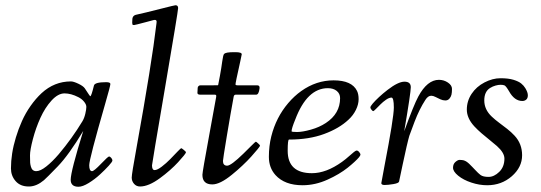

<svg xmlns="http://www.w3.org/2000/svg" viewBox="-20 -702 2075 736"><path d="M281 13.9Q251 13.9 251 -12.9Q251 -44.7 299.1 -200Q243.9 -108.2 201.3 -64.1Q158.7 -20 148.4 -11.2Q121.1 11.7 93.5 12.9Q91.8 12.9 90.1 12.9Q57.9 12.9 39.9 -7.7Q22 -28.3 22 -56.4Q22 -84.5 26.6 -114Q31.2 -143.6 40.9 -175.4Q50.5 -207.3 64.2 -237.9Q77.9 -268.6 97.3 -296.1Q116.7 -323.7 139.2 -344.7Q188.2 -389.9 252 -389.9Q261.7 -389.9 280.3 -381.1Q298.8 -372.3 304.9 -363.6Q311 -355 315.4 -347.7Q324.7 -333 326.2 -333Q330.1 -333 340.1 -374Q343 -387 387 -387Q403.1 -387 403.1 -380Q403.1 -373 382.8 -302.7Q322 -91.8 322 -68.8Q322 -45.9 333 -45.9Q340.3 -45.9 367.2 -74Q394 -102.1 397.9 -102.1Q401.9 -102.1 406.4 -96.8Q410.9 -91.6 410.9 -86.8Q410.9 -82 396.7 -66.5Q382.6 -51 363 -33Q343.5 -14.9 320.1 -0.5Q296.6 13.9 281 13.9ZM98.6 -62.7Q103.3 -45.9 119 -45.9Q134.8 -45.9 157.6 -64Q180.4 -82 205.1 -110.8Q255.9 -170.9 295.9 -237.1Q303 -248.8 307 -265.9Q311 -283 311 -292.2Q311 -301.5 302.2 -312.3Q293.5 -323 280.3 -329.6Q252.2 -344 227.4 -344Q202.6 -344 177.6 -316.7Q152.6 -289.3 134.9 -250.2Q117.2 -211.2 106.1 -168.9Q95 -126.7 95 -106Q95 -85.2 95.6 -78.1Q96.2 -71 98.6 -62.7Z M652.8 -681.9Q662.8 -681.9 662.8 -670.9Q662.8 -659.9 612.8 -366.7Q562.7 -73.5 562.7 -68.1Q562.7 -50 572.8 -50Q582.8 -50 600 -63.1Q617.2 -76.2 632.6 -92Q647.9 -107.9 660.5 -121Q673.1 -134 674.7 -134Q676.3 -134 684.6 -127.3Q692.9 -120.6 692.9 -118.2Q692.9 -115.7 684.6 -105.3Q676.3 -95 662.8 -80.3Q649.4 -65.7 631 -49.4Q612.5 -33.2 593.5 -19.3Q549.8 12.9 516.8 12.9Q502.9 12.9 493.9 2.7Q484.9 -7.6 484.9 -21.1Q484.9 -34.7 503.2 -135Q562 -460.4 579.8 -612.1Q581.5 -620.1 579 -623.5Q576.4 -627 568 -624.9Q559.6 -622.8 539.3 -617.2Q497.3 -606 494.1 -606Q491 -606 489.7 -606.4Q486.8 -607.2 486.8 -615.6Q486.8 -624 487.5 -630.6Q489.3 -641.8 499.8 -645Q544.2 -655 596.8 -668.5Q649.4 -681.9 652.8 -681.9Z M747.8 -339.1Q736.8 -339.1 736.8 -345.9L737.8 -365Q737.8 -368.2 740.6 -371.6Q743.4 -375 748.8 -375Q781.2 -375 797.6 -375Q814 -375 814.8 -375.2Q815.7 -375.5 815.8 -375.7Q815.9 -376 816.4 -376.8Q816.9 -377.7 822.9 -410.5Q828.9 -443.4 832 -467.3Q835.2 -491.2 839.1 -495.4Q845.7 -502 875.7 -502H882.8Q906.7 -502 906.7 -493.9Q906.7 -492.2 901.4 -468.3Q881.3 -379.4 882.8 -377.2Q884.3 -375 889.9 -375H965.8Q976.6 -375 974.9 -362.8Q971.9 -339.1 961.9 -339.1H883.8Q877 -339.1 875.7 -331.1Q864.3 -269.8 849.5 -180.5Q834.7 -91.3 834.7 -85Q834.7 -66.9 850.8 -66.9Q865.7 -66.9 912.8 -112.8Q930.4 -130.1 944.8 -144.5Q959.2 -158.9 960.7 -158.9Q962.2 -158.9 969.5 -152.3Q976.8 -145.8 976.8 -143.6Q976.8 -141.4 967.5 -130Q958.3 -118.7 943.4 -102.1Q928.5 -85.4 908.6 -66.8Q888.7 -48.1 868.9 -32.2Q823.5 4.9 793.9 4.9Q755.9 4.9 755.9 -32Q755.9 -42.5 782.3 -185.7Q808.8 -328.9 808.8 -331.1V-335.4Q808.8 -339.1 802.7 -339.1Z M1087.9 -167Q1082.8 -167 1082.8 -124Q1082.8 -38.1 1175.8 -38.1Q1230.5 -38.1 1291 -81.5Q1306.6 -92.8 1317.1 -102.5Q1341.8 -125 1346.9 -125Q1352.1 -125 1356.9 -119Q1361.8 -113 1361.8 -109.5Q1361.8 -106 1356 -98.9Q1350.1 -91.8 1338.7 -81.3Q1327.4 -70.8 1312.4 -58.8Q1297.4 -46.9 1277.5 -35Q1257.6 -23.2 1236.3 -13.7Q1188.7 8.1 1139.6 8.1Q1071.5 8.1 1036.1 -30.8Q1010.7 -59.1 1010.7 -100.7Q1010.7 -142.3 1019.9 -179.1Q1029.1 -215.8 1045.3 -247.6Q1061.5 -279.3 1084.6 -306.5Q1107.7 -333.7 1134.8 -353Q1192.4 -394 1258.8 -394Q1328.9 -394 1348.6 -353.5Q1354.7 -341.1 1354.7 -321.7Q1354.7 -302.2 1344.4 -281Q1334 -259.8 1315.9 -243.2Q1280.3 -209.7 1222.5 -188.4Q1164.8 -167 1087.9 -167ZM1111.8 -243.9Q1097.7 -209.7 1097.7 -198.7Q1097.7 -196 1118.7 -196Q1139.6 -196 1171.9 -205.1Q1204.1 -214.1 1229 -230.5Q1283.7 -266.4 1283.7 -325.9Q1283.7 -343 1270.8 -353.5Q1257.8 -364 1236.8 -364Q1157.2 -364 1111.8 -243.9Z M1465.6 -357.4Q1506.3 -388.9 1530.5 -388.9Q1554.7 -388.9 1554.7 -367.7Q1554.7 -346.4 1529.5 -199Q1566.4 -300.5 1583.5 -332Q1617.9 -396 1662.6 -396Q1681.6 -396 1697.1 -385.5Q1712.6 -375 1712.6 -361.2Q1712.6 -347.4 1710.6 -338.9Q1708.5 -330.3 1702.5 -323.6Q1696.5 -316.9 1687.1 -316.9Q1677.7 -316.9 1667.8 -321.4Q1658 -325.9 1649.2 -330.4Q1640.4 -335 1633.1 -335Q1620.6 -335 1610.6 -319.1Q1587.4 -283.2 1569.2 -235.5Q1551 -187.7 1549.1 -181.5Q1547.1 -175.3 1545.2 -167.1Q1543.2 -158.9 1538.6 -139.9Q1533.9 -120.8 1523.3 -70.2Q1512.7 -19.5 1509.8 -6.1Q1508.5 0.2 1487.8 3.7Q1467 7.1 1454.3 7.1Q1441.7 7.1 1441.7 0Q1441.7 -2.4 1453.6 -64.5Q1489.7 -251.2 1489.7 -289.6Q1489.7 -327.9 1480.7 -327.9Q1471.7 -327.9 1459.8 -319.7Q1448 -311.5 1438.5 -301.9Q1429 -292.2 1420.8 -284.1Q1412.6 -275.9 1410.6 -275.9Q1408.7 -275.9 1404.2 -281.1Q1399.7 -286.4 1399.7 -290.3Q1399.7 -294.2 1408.8 -305.1Q1418 -315.9 1433.1 -330Q1448.2 -344 1465.6 -357.4Z M1822 -31.2Q1831.8 -23.9 1852.9 -23.9Q1874 -23.9 1893.8 -43.2Q1913.6 -62.5 1913.6 -94Q1913.6 -116.5 1885 -142.1Q1872.3 -153.3 1856.9 -165.5Q1841.6 -177.7 1826.2 -190.9Q1810.8 -204.1 1798.1 -217.8Q1769.5 -249 1769.5 -281.9Q1769.5 -314.7 1787.8 -342.3Q1806.2 -369.9 1837.2 -386Q1868.2 -402.1 1898.6 -402.1Q1929 -402.1 1948.4 -396.1Q1967.8 -390.1 1977.8 -382.1Q1987.8 -374 1993.9 -363.8Q2003.4 -347.9 2003.4 -336.8Q2003.4 -325.7 1997.3 -320.3Q1991.2 -314.9 1982.4 -314.9Q1951.9 -314.9 1931.4 -352.1Q1919.4 -372.6 1913.6 -374.8Q1907.7 -377 1899 -377Q1890.4 -377 1879.6 -374Q1868.9 -371.1 1858.6 -364.7Q1836.4 -350.8 1836.4 -316.9Q1836.4 -282 1865.2 -254.9Q1877.9 -242.9 1893.4 -231.4Q1908.9 -220 1924.4 -207.8Q1939.9 -195.6 1952.6 -181.9Q1981.4 -150.9 1981.4 -106.9Q1981.4 -61 1941.9 -26.4Q1902.3 8.1 1847.4 8.1Q1817.4 8.1 1786.9 -2.1Q1756.3 -12.2 1736.5 -28.4Q1716.6 -44.7 1716.6 -59Q1716.6 -73.2 1725.8 -81.2Q1735.1 -89.1 1741.3 -89.1Q1747.6 -89.1 1751.5 -88.5Q1755.4 -87.9 1758.3 -87.2Q1761.2 -86.4 1764.5 -84.5Q1767.8 -82.5 1769.7 -81.4Q1771.5 -80.3 1774.7 -77.5Q1777.8 -74.7 1779.2 -73.5Q1780.5 -72.3 1783.9 -68.7Q1787.4 -65.2 1790.2 -62.4Q1793 -59.6 1801.1 -51Q1809.3 -42.5 1812.7 -39.2Q1816.2 -35.9 1822 -31.2Z"/></svg>

Font: Fanwood Text
Style: Italic
Weight: 400
Italic angle: -9°
Version: Version 1.101